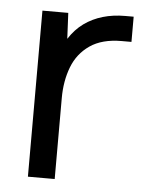

<svg xmlns="http://www.w3.org/2000/svg" viewBox="-44 -570 461 607"><g transform="rotate(5 186.5 -266.5)"><path d="M67 0V-527H149L153 -445Q173 -476 199.5 -495Q226 -514 258.5 -523.5Q291 -533 329 -533Q336 -533 342.5 -533Q349 -533 356 -533V-453H325Q263 -453 224.5 -426.5Q186 -400 169 -355.5Q152 -311 152 -257V0Z"/></g></svg>

Font: Onest
Style: Regular
Weight: 400
Designer: Dmitri Voloshin, Andrey Kudryavtsev
Foundry: Dmitri Voloshin, Andrey Kudryavtsev
Version: Version 1.000;gftools[0.9.33]